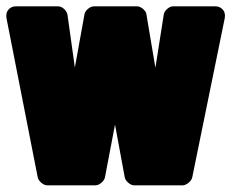

<svg xmlns="http://www.w3.org/2000/svg" viewBox="-22 -545 719 596"><path d="M516.1 -525.4H646Q658.7 -525.4 667.5 -517.3Q676.3 -509.3 676.3 -496.1Q676.3 -491.7 675.8 -489.3L574.7 5.9Q573.7 10.3 570.6 14.6Q567.4 19 563.2 22.5Q559.1 25.9 554.2 28.1Q549.3 30.3 544.9 30.3H395Q385.7 30.3 376.5 22.5Q367.2 14.6 365.2 5.4L335 -158.2L303.7 5.9Q301.8 14.6 292.5 22.5Q283.2 30.3 273.9 30.3H125Q115.7 30.3 106.4 22.5Q97.2 14.6 95.2 5.9L-2 -489.3Q-2.4 -491.7 -2.4 -496.1Q-2.4 -509.3 6.3 -517.3Q15.1 -525.4 27.8 -525.4H157.7Q168 -525.4 177 -517.1Q186 -508.8 187.5 -499L210.4 -335.4L240.2 -500.5Q241.7 -509.8 251.2 -517.6Q260.7 -525.4 270 -525.4H402.8Q407.7 -525.4 412.8 -523.2Q418 -521 422.1 -517.3Q426.3 -513.7 429.2 -509.3Q432.1 -504.9 432.6 -500L460.4 -334.5L486.3 -499.5Q487.8 -509.3 497.1 -517.3Q506.3 -525.4 516.1 -525.4Z"/></svg>

Font: Akaash Gobhi Moti
Style: Regular
Weight: 400
Designer: Kulbir Singh Thind, MD
Foundry: Punjab Online
Version: Version 1.200